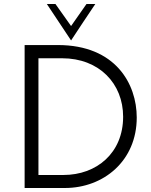

<svg xmlns="http://www.w3.org/2000/svg" viewBox="-20 -939 754 959"><path d="M103 0H304C498 0 663 -136 663 -352C663 -520 557 -714 269 -714H103ZM172 -65V-648H290C476 -648 595 -521 595 -356C595 -175 463 -65 297 -65ZM335 -737C375 -797 415 -859 456 -919H412L335 -809L257 -919H214Z"/></svg>

Font: Josefin Sans
Style: Regular
Weight: 400
Designer: Santiago Orozco
Foundry: Typemade
Version: 1.000